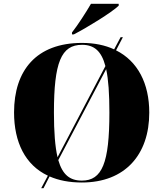

<svg xmlns="http://www.w3.org/2000/svg" viewBox="-20 -951 860 1011"><path d="M359 -780V-770H369C439 -806 569 -886 605 -921V-931H459C433 -886 389 -818 359 -780ZM232 -26 197 40H209L241 -22C289 -1 345 10 411 10C639 10 766 -137 766 -358C766 -512 705 -629 591 -686L627 -755H615L581 -691C534 -713 477 -725 412 -725C171 -725 54 -580 54 -359C54 -202 113 -82 232 -26ZM535 -603 283 -123C270 -179 264 -256 264 -358C264 -622 302 -715 412 -715C475 -715 514 -683 535 -603ZM411 0C348 0 309 -31 287 -108L539 -587C551 -532 556 -457 556 -358C556 -93 518 0 411 0Z"/></svg>

Font: Noto Serif Display Black
Style: Regular
Weight: 900
Designer: Monotype Design Team
Foundry: Monotype Imaging Inc.
Version: Version 2.009